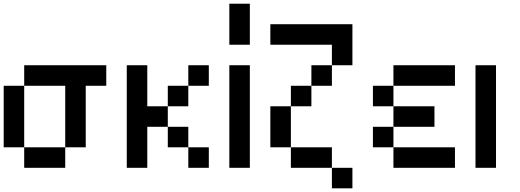

<svg xmlns="http://www.w3.org/2000/svg" viewBox="-20 -909 2818 1040"><path d="M111.1 -111.1H0V-444.4H111.1ZM333.3 0H111.1V-111.1H333.3ZM333.3 -444.4H111.1V-555.6H555.6V-444.4H444.4V-111.1H333.3Z M1111.1 0H1000V-111.1H1111.1ZM777.8 -222.2V0H666.7V-555.6H777.8V-333.3H888.9V-222.2ZM1000 -333.3H888.9V-444.4H1000ZM1111.1 -444.4H1000V-555.6H1111.1ZM1000 -111.1H888.9V-222.2H1000Z M1333.3 0H1222.2V-555.6H1333.3ZM1333.3 -666.7H1222.2V-888.9H1333.3Z M1777.8 -444.4H1666.7V-555.6H1777.8ZM1666.7 -333.3H1555.6V-444.4H1666.7ZM1777.8 -666.7H1444.4V-777.8H1888.9V-555.6H1777.8ZM1888.9 111.1H1777.8V0H1888.9ZM1777.8 0H1555.6V-111.1H1777.8ZM1555.6 -111.1H1444.4V-333.3H1555.6Z M2111.1 -444.4V-555.6H2444.4V-444.4ZM2111.1 0V-111.1H2444.4V0ZM2111.1 -222.2V-333.3H2333.3V-222.2ZM2000 -333.3V-444.4H2111.1V-333.3ZM2000 -111.1V-222.2H2111.1V-111.1Z M2666.7 0H2555.6V-555.6H2666.7Z"/></svg>

Font: Pixeloid Sans
Style: Regular
Weight: 400
Designer: GGBotNet
Foundry: GGBotNet
Version: 0.5